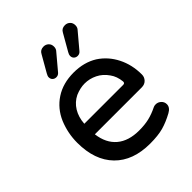

<svg xmlns="http://www.w3.org/2000/svg" viewBox="-201 -825 955 955"><g transform="rotate(-45 276.5 -347.5)"><path d="M175.8 -580.1Q175.8 -587.9 182.6 -599.6L232.4 -686.5Q242.2 -706.1 265.6 -706.1Q281.2 -706.1 292 -695.8Q302.7 -685.5 302.7 -668.9Q302.7 -653.3 293 -643.6L225.6 -563.5Q216.8 -552.7 203.1 -552.7Q191.4 -552.7 183.6 -560.1Q175.8 -567.4 175.8 -580.1ZM326.2 -580.1Q326.2 -587.9 333 -599.6L382.8 -686.5Q392.6 -706.1 416 -706.1Q431.6 -706.1 442.4 -695.8Q453.1 -685.5 453.1 -668.9Q453.1 -653.3 443.4 -643.6L376 -563.5Q367.2 -552.7 353.5 -552.7Q341.8 -552.7 334 -560.1Q326.2 -567.4 326.2 -580.1ZM45.9 -249Q45.9 -315.4 71.3 -377Q97.7 -438.5 151.4 -473.6Q205.1 -508.8 280.3 -508.8Q352.5 -508.8 406.2 -475.6Q457 -442.4 485.4 -386.2Q513.7 -330.1 513.7 -261.7Q513.7 -243.2 501 -230Q488.3 -216.8 467.8 -216.8H137.7Q146.5 -147.5 189.9 -110.8Q233.4 -74.2 307.6 -74.2Q346.7 -74.2 377.4 -81.5Q408.2 -88.9 439.5 -104.5Q446.3 -108.4 457 -108.4Q472.7 -108.4 484.9 -97.2Q497.1 -85.9 497.1 -69.3Q497.1 -46.9 470.7 -32.2Q429.7 -9.8 392.6 0.5Q355.5 10.7 299.8 10.7Q179.7 10.7 112.8 -57.6Q45.9 -126 45.9 -249ZM422.9 -303.7Q418.9 -342.8 399.4 -369.1Q377.9 -400.4 346.2 -416Q314.5 -431.6 280.3 -431.6Q249 -431.6 214.8 -417Q180.7 -400.4 160.6 -367.7Q140.6 -335 137.7 -291H411.1Q423.8 -291 422.9 -303.7Z"/></g></svg>

Font: YuPearl-Regular
Style: Regular
Weight: 400
Designer: Max Yao
Foundry: Max-Everyday
Version: Version 1.011; ttfautohint (v1.8.3)